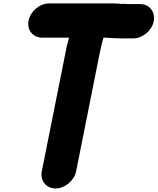

<svg xmlns="http://www.w3.org/2000/svg" viewBox="-20 -782 909 1108"><path d="M656.1 -561.5C662.2 -561.5 667.8 -560.5 673.9 -560.5H748.9C802.9 -560.5 856.3 -605 867.1 -659C877.7 -712.4 843.3 -758.5 788.4 -758.5H719.4C709.9 -758.5 700.5 -760.8 678.4 -759.5C669.7 -759.7 653.9 -762.5 634.2 -762.5H264.2C209.3 -762.5 155.7 -717.4 144.9 -663C133.9 -608 170.6 -564.5 224.7 -564.5H378.5C372.8 -542.5 364.5 -516.1 359.4 -485.3L221.4 206C210.6 259.9 245.6 305.5 300.5 305.5C355.4 305.5 408.6 259.9 419.4 206L557.7 -487C562.9 -513.2 570.1 -537.1 576.7 -564.5H594.7C606.8 -564.5 622.1 -561.5 642.1 -561.5Z"/></svg>

Font: Smoothie
Style: ExBdIt
Weight: 800
Foundry: Cannot Into Space Fonts
Version: Version 0.8